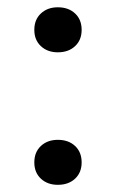

<svg xmlns="http://www.w3.org/2000/svg" viewBox="-20 -500 318 527"><path d="M74.2 -418Q74.2 -446.3 92.3 -463.1Q110.4 -480 138.7 -480Q168 -480 186 -463.1Q204.1 -446.3 204.1 -418Q204.1 -390.1 186 -373.3Q168 -356.4 138.7 -356.4Q110.4 -356.4 92.3 -373.3Q74.2 -390.1 74.2 -418ZM74.2 -54.2Q74.2 -82.5 92.3 -99.4Q110.4 -116.2 138.7 -116.2Q168 -116.2 186 -99.4Q204.1 -82.5 204.1 -54.2Q204.1 -26.4 186 -9.5Q168 7.3 138.7 7.3Q110.4 7.3 92.3 -9.5Q74.2 -26.4 74.2 -54.2Z"/></svg>

Font: PT Astra Serif
Style: Regular
Weight: 400
Designer: A.Korolkova, I. Chaeva
Foundry: ParaType Ltd
Version: Version 1.002